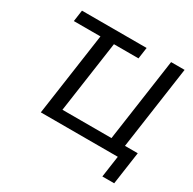

<svg xmlns="http://www.w3.org/2000/svg" viewBox="-187 -913 1278 1270"><g transform="rotate(30 451.5 -278.0)"><path d="M841.3 163.6 877 -86.4H779.3L869.6 -718.8H766.6L676.3 -86.4H301.8L379.9 -632.3H567.4L579.6 -718.8H85.9L73.7 -632.3H276.9L186.5 0H774.4L751 163.6Z"/></g></svg>

Font: Winston
Style: Italic
Weight: 400
Italic angle: -8.13011°
Designer: Vernon Adams, Kim Jin-seong, David Berlow, Cristiano Sobral
Foundry: The Winston Project Authors
Version: Version 3.004